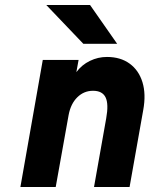

<svg xmlns="http://www.w3.org/2000/svg" viewBox="-20 -752 601 772"><path d="M62 0 152 -511H296L287 -462Q309 -491.5 341.5 -507.2Q374 -523 410 -523Q464.5 -523 501.2 -496.2Q538 -469.5 552.8 -421.5Q567.5 -373.5 556 -310L501 0H358L407 -276Q417.5 -334 404.5 -360.5Q391.5 -387 354 -387Q317.5 -387 291 -361Q264.5 -335 256 -290L204 0ZM315 -576 166 -732H342L451 -576Z"/></svg>

Font: Overpass Black
Style: Italic
Weight: 900
Italic angle: -10°
Designer: Delve Withrington, Dave Bailey, Thomas Jockin
Foundry: Delve Fonts LLC
Version: Version 4.000